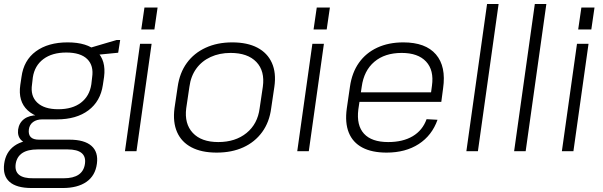

<svg xmlns="http://www.w3.org/2000/svg" viewBox="-33 -760 3031 965"><path d="M253 -160Q155 -160 106 -205.5Q57 -251 69 -333L75 -373Q86 -457 147.5 -502Q209 -547 307 -547Q405 -547 453 -502Q501 -457 490 -373L484 -333Q472 -251 411.5 -205.5Q351 -160 253 -160ZM126 185Q50 185 15 154Q-20 123 -12 63Q-4 4 39.5 -27Q83 -58 160 -58H316Q391 -58 426.5 -27Q462 4 454 63Q446 123 401.5 154Q357 185 282 185ZM287 136Q384 136 394 63Q399 27 377 9Q355 -9 307 -9H156Q58 -9 46 63Q35 138 136 136ZM135 -36Q94 -36 74 -55.5Q54 -75 58 -109Q63 -143 88.5 -162Q114 -181 157 -181H256L253 -160H180Q151 -160 133 -146.5Q115 -133 112 -109Q109 -84 121.5 -71Q134 -58 163 -58H238L235 -36ZM260 -211Q331 -211 374 -244Q417 -277 426 -336L430 -371Q439 -430 405.5 -463Q372 -496 300 -496Q229 -496 185 -463Q141 -430 132 -371L128 -336Q119 -278 154 -244.5Q189 -211 260 -211ZM414 -518 553 -559H571L561 -495L409 -480Z M729 -540 653 0H595L671 -540ZM759 -722 743 -612H677L693 -722Z M1056 7Q980 7 929.5 -19.5Q879 -46 857 -96Q835 -146 844 -216L860 -324Q870 -394 906 -443.5Q942 -493 1000.5 -520Q1059 -547 1134 -547Q1210 -547 1260.5 -520.5Q1311 -494 1333.5 -444Q1356 -394 1346 -324L1330 -216Q1321 -146 1284.5 -96Q1248 -46 1190 -19.5Q1132 7 1056 7ZM1064 -46Q1150 -46 1206 -91.5Q1262 -137 1272 -216L1288 -324Q1299 -403 1255.5 -448.5Q1212 -494 1126 -494Q1070 -494 1025.5 -473.5Q981 -453 953.5 -415Q926 -377 919 -324L903 -216Q893 -138 936 -92Q979 -46 1064 -46Z M1595 -540 1519 0H1461L1537 -540ZM1625 -722 1609 -612H1543L1559 -722Z M1910 7Q1836 7 1788 -18.5Q1740 -44 1720 -93.5Q1700 -143 1710 -215L1726 -325Q1736 -395 1771 -444.5Q1806 -494 1863 -520.5Q1920 -547 1994 -547Q2106 -547 2158 -486.5Q2210 -426 2194 -316L2185 -248H1762L1769 -296H2144L2131 -277L2138 -329Q2149 -407 2108.5 -450.5Q2068 -494 1986 -494Q1901 -494 1848.5 -449.5Q1796 -405 1785 -324L1768 -210Q1758 -130 1796.5 -88Q1835 -46 1918 -46Q1992 -46 2041.5 -75.5Q2091 -105 2111 -161L2166 -158Q2138 -79 2071.5 -36Q2005 7 1910 7Z M2473 -740 2369 0H2311L2415 -740Z M2713 -740 2609 0H2551L2655 -740Z M2925 -540 2849 0H2791L2867 -540ZM2955 -722 2939 -612H2873L2889 -722Z"/></svg>

Font: Pathway Extreme 8pt Thin 12pt
Style: Italic
Weight: 100
Italic angle: -8°
Version: Version 1.001;gftools[0.9.26]